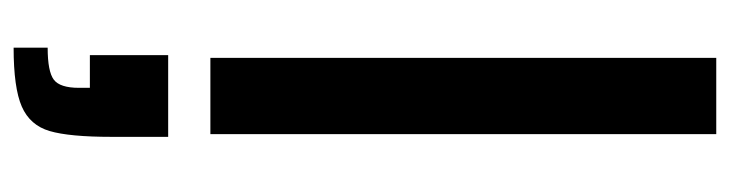

<svg xmlns="http://www.w3.org/2000/svg" viewBox="-415 -368 1072 282"><g transform="rotate(90 121.0 -227.0)"><path d="M65 0V-743H177V0ZM109 193V177H61V62H181V145Q181 207 172.5 236Q164 265 136.5 277Q109 289 50 289V239Q85 239 97 230Q109 221 109 193Z"/></g></svg>

Font: Saira Semi Condensed Medium
Style: Regular
Weight: 500
Width: 4
Designer: Hector Gatti with collaboration of the Omnibus-Type team
Foundry: Omnibus-Type
Version: Version 1.001; ttfautohint (v1.8)